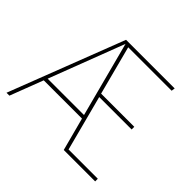

<svg xmlns="http://www.w3.org/2000/svg" viewBox="-158 -876 1072 1072"><g transform="rotate(45 377.5 -340.5)"><path d="M712 -21V0H464L412 -196H110L35 0H12L275 -681H659L656 -660H313L389 -370H651V-349H395L481 -21ZM406 -218 289 -663 119 -218Z"/></g></svg>

Font: Fira Sans Thin
Style: Regular
Weight: 100
Designer: bBox Type GmbH & Carrois Corporate GbR & Edenspiekermann AG
Foundry: bBox Type GmbH & Carrois Corporate GbR & Edenspiekermann AG
Version: Version 4.301